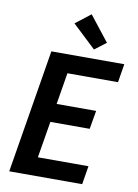

<svg xmlns="http://www.w3.org/2000/svg" viewBox="-105 -1058 809 1125"><g transform="rotate(10 300.0 -495.0)"><path d="M31 0 152 -735H586L568 -625H267L236 -437H471L452 -327H218L182 -110H483L465 0ZM396 -789 257 -920 347 -990 464 -841Z"/></g></svg>

Font: Iosevka Curly XBdExObl
Style: Regular
Weight: 800
Width: 7
Italic angle: -9°
Monospace: yes
Designer: Belleve Invis
Foundry: Belleve Invis
Version: Version 11.1.0; ttfautohint (v1.8.3)